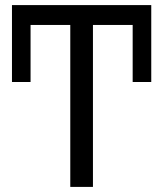

<svg xmlns="http://www.w3.org/2000/svg" viewBox="-20 -734 641 754"><path d="M574 -714H27V-412H100V-636H256V0H345V-636H501V-412H574Z"/></svg>

Font: Noto Sans Thai
Style: Regular
Weight: 400
Designer: Monotype Design Team
Foundry: Monotype Imaging Inc.
Version: Version 1.901